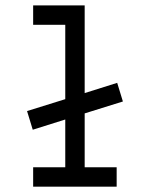

<svg xmlns="http://www.w3.org/2000/svg" viewBox="-20 -704 565 724"><path d="M421.9 -391.6 443.4 -321.3 299.3 -276.4V-73.2H419.9V0H105V-73.2H226.1V-253.4L103.5 -214.8L82 -285.2L226.1 -330.1V-610.4H105V-683.6H299.3V-353Z"/></svg>

Font: Anka/Coder Condensed
Style: Regular
Weight: 400
Width: 4
Monospace: yes
Version: Version 1.100